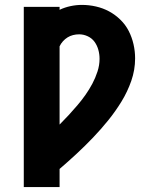

<svg xmlns="http://www.w3.org/2000/svg" viewBox="-20 -548 640 783"><path d="M77 215V-520H223V-508Q244 -518 267.5 -523Q291 -528 314 -528Q343 -528 371.5 -521.5Q400 -515 425 -501.5Q450 -488 471 -467.5Q492 -447 505 -421.5Q518 -396 524.5 -367.5Q531 -339 531 -310Q531 -263 515.5 -218.5Q500 -174 475.5 -134Q451 -94 421.5 -57.5Q392 -21 359.5 13Q327 47 292.5 79Q258 111 223 141V215ZM223 -40Q242 -59 260 -78.5Q278 -98 295.5 -118.5Q313 -139 328.5 -161Q344 -183 356.5 -206.5Q369 -230 377.5 -256Q386 -282 386 -308Q386 -327 381 -345Q376 -363 365.5 -377.5Q355 -392 338 -400Q321 -408 303 -408Q290 -408 278 -405Q266 -402 255.5 -395.5Q245 -389 236.5 -379.5Q228 -370 223 -359Z"/></svg>

Font: Iosevka Custom Heavy Extended
Style: Regular
Weight: 900
Width: 7
Monospace: yes
Designer: Belleve Invis
Foundry: Belleve Invis
Version: Version 11.2.4; ttfautohint (v1.8.4)